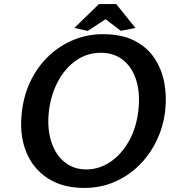

<svg xmlns="http://www.w3.org/2000/svg" viewBox="-20 -910 835 944"><path d="M394 14Q287 14 213.8 -34Q140.5 -82 107.2 -167.2Q74 -252.5 88 -364Q98.5 -449 133.8 -518.5Q169 -588 223 -638Q277 -688 344.2 -715Q411.5 -742 487 -742Q578.5 -742 641 -710Q703.5 -678 739.5 -623.8Q775.5 -569.5 788 -502Q800.5 -434.5 792 -364Q782.5 -285.5 749.2 -217Q716 -148.5 663.2 -96.5Q610.5 -44.5 542.2 -15.2Q474 14 394 14ZM405 -77Q466 -77 520.2 -112.5Q574.5 -148 612 -212.8Q649.5 -277.5 660 -364Q670 -448.5 650.5 -513.2Q631 -578 586 -614.2Q541 -650.5 475.5 -650.5Q408.5 -650.5 354.5 -613Q300.5 -575.5 265.5 -510.5Q230.5 -445.5 220.5 -364Q213.5 -306 222.2 -254.2Q231 -202.5 254.5 -162.8Q278 -123 316 -100Q354 -77 405 -77ZM411.5 -758 345.5 -772.5 466.5 -890H551.5L646 -772.5L574 -758.5L499 -815.5Z"/></svg>

Font: Expletus Sans SemiBold
Style: Italic
Weight: 600
Italic angle: -7°
Version: Version 7.500